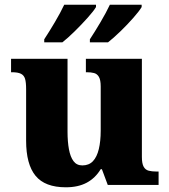

<svg xmlns="http://www.w3.org/2000/svg" viewBox="-20 -786 720 816"><path d="M260 10Q171 10 131 -39Q91 -88 91 -188V-407Q91 -436 86.5 -451Q82 -466 69 -472.5Q56 -479 31 -479H27V-536H267V-226Q267 -184 273 -151.5Q279 -119 292.5 -101Q306 -83 330 -83Q358 -83 375 -101Q392 -119 400 -152.5Q408 -186 408 -231V-418Q408 -446 400.5 -459Q393 -472 380 -475.5Q367 -479 349 -479H345V-536H583V-119Q583 -91 590.5 -77.5Q598 -64 612 -60.5Q626 -57 644 -57H654V0H438L413 -67H408Q385 -29 348.5 -9.5Q312 10 260 10ZM362 -619Q383 -651 407 -691.5Q431 -732 447 -766H582V-756Q572 -739 546.5 -710Q521 -681 491.5 -652.5Q462 -624 439 -606H362ZM168 -619Q189 -651 213 -691.5Q237 -732 253 -766H388V-756Q378 -739 352 -710Q326 -681 297 -652.5Q268 -624 245 -606H168Z"/></svg>

Font: Noto Serif Hebrew ExtraBold
Style: Regular
Weight: 800
Version: Version 2.003